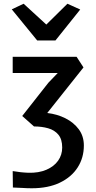

<svg xmlns="http://www.w3.org/2000/svg" viewBox="-20 -861 513 1028"><path d="M150 147Q124 147 99 145.2Q74 143.5 49 143L48 55Q70 58.5 88.8 60.8Q107.5 63 132 64Q187.5 65.5 228.2 48Q269 30.5 291 -0.5Q313 -31.5 313 -71Q313 -115.5 292.5 -140Q272 -164.5 237.8 -174.2Q203.5 -184 162 -184L99 -240L239 -418L289 -470H48V-557H390L427 -500L233 -256Q285.5 -250 330 -227.8Q374.5 -205.5 401.8 -168.8Q429 -132 429 -82Q429 -16.5 396 35.2Q363 87 300.5 117Q238 147 150 147ZM43 -811 106.5 -841 228 -729.5 341 -841 409.5 -810 277 -644.5H179Z"/></svg>

Font: Tracken
Style: Regular
Weight: 400
Designer: Eben Sorkin
Foundry: Eben Sorkin
Version: Version 2.001